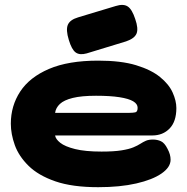

<svg xmlns="http://www.w3.org/2000/svg" viewBox="-20 -757 778 798"><path d="M388 21Q280 21 209.5 -3.5Q139 -28 98.5 -68Q58 -108 41.5 -154Q25 -200 25 -243Q25 -317 64 -376.5Q103 -436 183.5 -470.5Q264 -505 388 -505Q483 -505 545.5 -486Q608 -467 645 -437Q682 -407 697.5 -372.5Q713 -338 713 -308Q713 -252 685 -223Q657 -194 613 -194H209Q211 -179 230.5 -163.5Q250 -148 292 -137.5Q334 -127 402 -127Q453 -127 484.5 -132Q516 -137 534 -144.5Q552 -152 563.5 -159.5Q575 -167 586.5 -172Q598 -177 616 -177Q634 -177 649 -170Q664 -163 676 -139Q683 -126 686 -115Q689 -104 689 -93Q689 -62 651.5 -36Q614 -10 546.5 5.5Q479 21 388 21ZM209 -288H518Q532 -288 542 -290Q552 -292 552 -309Q552 -325 533.5 -336Q515 -347 476.5 -353Q438 -359 379 -359Q319 -359 282.5 -350Q246 -341 229 -325Q212 -309 209 -288ZM340 -535Q311 -527 294.5 -539Q278 -551 266 -591Q253 -633 262 -654Q271 -675 305 -685L461 -732Q493 -742 511 -730Q529 -718 542 -678Q556 -638 547.5 -617.5Q539 -597 504 -585Z"/></svg>

Font: Fredoka Expanded
Style: Bold
Weight: 700
Width: 7
Designer: Ben Nathan
Foundry: Milena B. Brandão, Ben Nathan
Version: Version 2.001